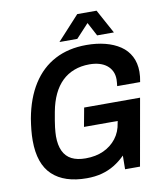

<svg xmlns="http://www.w3.org/2000/svg" viewBox="-94 -949 893 1038"><g transform="rotate(-10 352.0 -429.5)"><path d="M299 12Q176 12 110.5 -49.5Q45 -111 45 -239Q45 -268 48 -297.5Q51 -327 56 -358Q76 -468 124.5 -544Q173 -620 247.5 -659Q322 -698 420 -698Q476 -698 523 -686Q570 -674 605 -650.5Q640 -627 659 -590.5Q678 -554 678 -506Q678 -493 676.5 -479Q675 -465 672 -450H546Q547 -460 548 -469Q549 -478 549 -486Q549 -512 539.5 -531.5Q530 -551 513 -564.5Q496 -578 472 -585Q448 -592 418 -592Q372 -592 334 -577.5Q296 -563 267.5 -535.5Q239 -508 219.5 -467Q200 -426 190 -372Q185 -344 181.5 -324Q178 -304 176.5 -289Q175 -274 174 -262.5Q173 -251 173 -240Q173 -191 188.5 -158.5Q204 -126 234.5 -110.5Q265 -95 311 -95Q367 -95 409.5 -114.5Q452 -134 479.5 -169.5Q507 -205 514 -254L516 -264H331L350 -367H657L592 0H510L511 -75Q483 -47 451 -27.5Q419 -8 381.5 2Q344 12 299 12ZM280 -739 401 -871H507L579 -739H487L428 -850L480 -849L378 -739Z"/></g></svg>

Font: Archivo SemiCondensed SemiBold
Style: Italic
Weight: 600
Width: 4
Italic angle: -10°
Designer: Hector Gatti
Foundry: Omnibus-Type
Version: Version 2.001